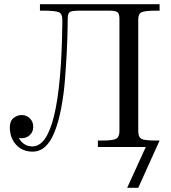

<svg xmlns="http://www.w3.org/2000/svg" viewBox="-20 -703 818 918"><path d="M27 -94Q27 -125 45 -139Q63 -153 83 -153Q107 -153 123 -137Q139 -121 139 -97Q139 -73 123 -57.5Q107 -42 82 -42Q74 -42 70 -43Q93 -3 135 -3Q271 -3 278 -592V-609Q278 -637 261.5 -644.5Q245 -652 185 -652H171V-683H743V-652H728Q673 -652 657 -644.5Q641 -637 641 -610V-73Q642 -46 657.5 -38.5Q673 -31 728 -31H743L641 195H588L677 0H448V-31H465Q519 -31 534.5 -39Q550 -47 551 -73V-614Q551 -637 542 -644.5Q533 -652 502 -652H363Q328 -652 316.5 -647Q305 -642 304 -620Q304 -614 303 -560.5Q302 -507 299 -449Q296 -391 290.5 -320.5Q285 -250 272 -183Q259 -116 240 -70Q203 22 136 22Q87 22 57 -11Q27 -44 27 -94Z"/></svg>

Font: CMU Serif
Style: Roman
Weight: 500
Version: Version 0.7.0